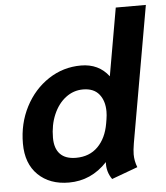

<svg xmlns="http://www.w3.org/2000/svg" viewBox="-53 -781 724 839"><g transform="rotate(-5 309.0 -361.5)"><path d="M384 -65Q314 10 216 10Q132 10 81 -39.5Q30 -89 30 -177Q30 -265 67.5 -337.5Q105 -410 169.5 -452.5Q234 -495 312 -495Q390 -495 434 -437L486 -734H618L513 -136Q508 -106 508 -88Q508 -59 519 -31L405 11Q381 -23 384 -65ZM400 -233 403 -251Q406 -269 406 -285Q406 -332 382.5 -361Q359 -390 312 -390Q270 -390 236 -364Q202 -338 182.5 -292.5Q163 -247 163 -191Q163 -144 186.5 -119.5Q210 -95 256 -95Q315 -95 352 -132Q389 -169 400 -233Z"/></g></svg>

Font: Niramit
Style: Bold Italic
Weight: 700
Italic angle: -10°
Designer: Katatrad Aksorn Co.,Ltd.
Foundry: Cadson Demak Co.,Ltd.
Version: Version 1.001; ttfautohint (v1.6)